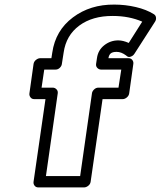

<svg xmlns="http://www.w3.org/2000/svg" viewBox="-20 -796 704 841"><path d="M108.9 -387.2 127 -516.1Q128.9 -526.9 137.9 -533.9Q147 -541 155.8 -541H205.1L209 -565.9Q223.1 -662.6 299.3 -719.7Q375.5 -776.9 481 -775.9Q528.8 -775.9 575 -765.1Q621.1 -754.4 653.8 -733.9Q662.1 -729 663.3 -719.2Q664.6 -709.5 659.2 -701.2L569.8 -562Q566.9 -557.1 562.5 -553.2Q558.1 -549.3 549.6 -546.9Q541 -544.4 532.2 -553.2Q511.2 -568.8 491.2 -568.8Q473.6 -568.8 465.6 -562.5Q457.5 -556.2 455.1 -542V-541H543Q553.7 -541 559.6 -533.2Q565.4 -525.4 564 -516.1L545.9 -387.2Q544.4 -376.5 535.4 -369.1Q526.4 -361.8 517.1 -361.8H429.2L377 0Q375.5 10.7 366.5 17.8Q357.4 24.9 348.1 24.9H147.9Q137.2 24.9 131.3 17.1Q125.5 9.3 127 0L179.2 -361.8H129.9Q119.1 -361.8 113.3 -369.9Q107.4 -377.9 108.9 -387.2ZM162.1 -412.1H210.9Q220.2 -412.1 227.3 -405Q234.4 -397.9 232.9 -387.2L181.2 -24.9H331.1L382.8 -387.2Q383.8 -396 392.1 -404.1Q400.4 -412.1 411.1 -412.1H499L511.2 -491.2H422.9Q413.6 -491.2 406.5 -498.3Q399.4 -505.4 400.9 -516.1L404.8 -542Q409.7 -576.7 436.8 -597.9Q463.9 -619.1 498 -619.1Q519 -619.1 543.9 -607.9L603 -701.2Q545.4 -726.1 474.1 -726.1Q384.8 -726.6 327.1 -683.8Q269.5 -641.1 258.8 -565.9L251 -516.1Q250 -506.8 241.9 -499Q233.9 -491.2 223.1 -491.2H173.8Z"/></svg>

Font: Trueno ExtraBold Outline
Style: Italic
Weight: 800
Width: 6
Designer: Julieta Ulanovsky
Foundry: Julieta Ulanovsky
Version: Version 3.001b | FøM Fix